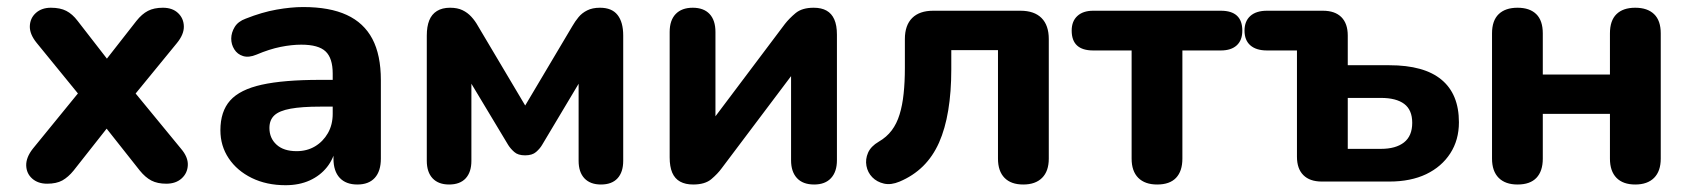

<svg xmlns="http://www.w3.org/2000/svg" viewBox="-20 -521 4853 551"><path d="M115.2 6.2Q89 6.2 72.4 -8.5Q55.8 -23.2 55.2 -46.4Q54.8 -69.5 74.2 -94.2L230.8 -286.2V-219.5L85 -398.2Q64.8 -423.2 65.6 -446.2Q66.5 -469.2 83.1 -484Q99.8 -498.8 126 -498.8Q152.8 -498.8 170.2 -489.8Q187.8 -480.8 202.8 -461L312.2 -320H261.2L371.5 -461Q387.2 -480.8 404.6 -489.8Q422 -498.8 447.5 -498.8Q474.8 -498.8 490.9 -483.6Q507 -468.5 507.6 -445.5Q508.2 -422.5 487.8 -397.5L342.5 -220V-285.2L499.5 -94.2Q520 -70.2 519 -47.1Q518 -24 501.2 -8.9Q484.5 6.2 457.2 6.2Q431.8 6.2 414.5 -2.8Q397.2 -11.8 381.2 -31.5L261.2 -183.2H310.8L191.2 -31.5Q176 -12.8 159 -3.2Q142 6.2 115.2 6.2Z M799.5 10.5Q745 10.5 702.6 -10.2Q660.2 -31 636.4 -66.6Q612.5 -102.2 612.5 -147.2Q612.5 -201.2 640.5 -232.6Q668.5 -264 731.2 -277.9Q794 -291.8 898.8 -291.8H950.8V-215H899.2Q846.2 -215 813.9 -209.1Q781.5 -203.2 767.4 -190Q753.2 -176.8 753.2 -153.8Q753.2 -124.5 773.6 -105.9Q794 -87.2 831.2 -87.2Q861 -87.2 884.1 -101Q907.2 -114.8 921 -138.9Q934.8 -163 934.8 -194.5V-309.8Q934.8 -354.5 914.2 -373.6Q893.8 -392.8 844.5 -392.8Q817.2 -392.8 785.2 -386.4Q753.2 -380 716 -364.2Q694 -355 677.6 -360.1Q661.2 -365.2 652.4 -379.4Q643.5 -393.5 643.6 -410.5Q643.8 -427.5 653.5 -443.5Q663.2 -459.5 685.2 -467.5Q731.8 -486 773.6 -493.4Q815.5 -500.8 850 -500.8Q926 -500.8 975.1 -478.1Q1024.2 -455.5 1048.6 -409.4Q1073 -363.2 1073 -291V-65.8Q1073 -29.8 1055.6 -10.6Q1038.2 8.5 1005.5 8.5Q972.8 8.5 954.9 -10.6Q937 -29.8 937 -65.8V-105L944.2 -99.8Q938 -66 918.4 -41.4Q898.8 -16.8 868.6 -3.1Q838.5 10.5 799.5 10.5Z M1268.8 8.5Q1238.2 8.5 1221.5 -9.2Q1204.8 -27 1204.8 -59.5V-419Q1204.8 -444.8 1211.8 -462.4Q1218.8 -480 1233.9 -489.4Q1249 -498.8 1271.5 -498.8Q1292.8 -498.8 1307.2 -491.8Q1321.8 -484.8 1332.6 -473Q1343.5 -461.2 1351.8 -446.2L1487.2 -218.2L1622.5 -446Q1630.5 -460 1640.4 -471.9Q1650.2 -483.8 1665.1 -491.2Q1680 -498.8 1701.8 -498.8Q1736 -498.8 1752.2 -478.1Q1768.5 -457.5 1768.5 -419V-59.5Q1768.5 -27 1752.1 -9.2Q1735.8 8.5 1704.5 8.5Q1674 8.5 1657.2 -9.2Q1640.5 -27 1640.5 -59.5V-322H1665.2L1535.5 -104.8Q1529.5 -94.5 1518.5 -84.9Q1507.5 -75.2 1487 -75.2Q1466.5 -75.2 1455.9 -84.8Q1445.2 -94.2 1438.5 -104.8L1308 -322H1332.8V-59.5Q1332.8 -27 1316.4 -9.2Q1300 8.5 1268.8 8.5Z M1969.2 8.5Q1947 8.5 1931.9 0.2Q1916.8 -8 1909.2 -25.4Q1901.8 -42.8 1901.8 -69.2V-429.2Q1901.8 -462.8 1919.1 -480.8Q1936.5 -498.8 1968 -498.8Q1999.5 -498.8 2016.4 -480.8Q2033.2 -462.8 2033.2 -429.2V-151.8H2006.5L2232.5 -452.2Q2244.8 -468 2263.2 -483.4Q2281.8 -498.8 2315 -498.8Q2337.5 -498.8 2352.1 -490.5Q2366.8 -482.2 2374.2 -465.4Q2381.8 -448.5 2381.8 -421.8V-61Q2381.8 -28.2 2364.9 -9.9Q2348 8.5 2316.5 8.5Q2284 8.5 2267.1 -9.9Q2250.2 -28.2 2250.2 -61V-339.2H2277.8L2051 -38Q2039.5 -22.2 2021.4 -6.9Q2003.2 8.5 1969.2 8.5Z M2916.5 8.5Q2881.5 8.5 2862.8 -10.6Q2844 -29.8 2844 -65.8V-377.2H2710V-321.8Q2710 -257 2701.2 -204.2Q2692.5 -151.5 2674.8 -111.6Q2657 -71.8 2628.8 -44Q2600.5 -16.2 2561.5 0.2Q2537 10.5 2516.8 5.9Q2496.5 1.2 2483.2 -12.4Q2470 -26 2466.5 -45Q2463 -64 2471.1 -82.6Q2479.2 -101.2 2502 -114.5Q2524.5 -127.5 2539 -146.8Q2553.5 -166 2561.6 -192.5Q2569.8 -219 2573.2 -252.1Q2576.8 -285.2 2576.8 -326.5V-409Q2576.8 -448.5 2597.8 -469.4Q2618.8 -490.2 2658 -490.2H2908.5Q2948 -490.2 2968.9 -469.4Q2989.8 -448.5 2989.8 -409V-65.8Q2989.8 -29.8 2970.6 -10.6Q2951.5 8.5 2916.5 8.5Z M3300.8 8.5Q3265.8 8.5 3246.6 -10.6Q3227.5 -29.8 3227.5 -65.8V-376.2H3117.2Q3055.5 -376.2 3055.5 -433.2Q3055.5 -460.2 3071.9 -475.2Q3088.2 -490.2 3117.2 -490.2H3483.5Q3545.2 -490.2 3545.2 -433.2Q3545.2 -405.5 3529.2 -390.9Q3513.2 -376.2 3483.5 -376.2H3373.2V-65.8Q3373.2 -29.8 3355 -10.6Q3336.8 8.5 3300.8 8.5Z M3773.2 0Q3738.8 0 3720.4 -18.4Q3702 -36.8 3702 -71.2V-376.2H3616Q3585 -376.2 3568.2 -390.9Q3551.5 -405.5 3551.5 -433.2Q3551.5 -460.2 3568.2 -475.2Q3585 -490.2 3616 -490.2H3776.5Q3811 -490.2 3829.4 -471.9Q3847.8 -453.5 3847.8 -419V-333.8H3967.2Q4067 -333.8 4116.9 -292.2Q4166.8 -250.8 4166.8 -170Q4166.8 -119.2 4142 -80.9Q4117.2 -42.5 4072.9 -21.2Q4028.5 0 3967.2 0ZM3847.8 -93.8H3943Q3985.5 -93.8 4009.1 -112.2Q4032.8 -130.8 4032.8 -168.5Q4032.8 -205.5 4009.8 -222.8Q3986.8 -240 3943 -240H3847.8Z M4335 8.5Q4300 8.5 4280.9 -10.6Q4261.8 -29.8 4261.8 -65.8V-425.2Q4261.8 -462 4280.9 -480.4Q4300 -498.8 4335 -498.8Q4370 -498.8 4388.8 -480.4Q4407.5 -462 4407.5 -425.2V-307.2H4600.2V-425.2Q4600.2 -462 4619 -480.4Q4637.8 -498.8 4672.8 -498.8Q4707.8 -498.8 4726.9 -480.4Q4746 -462 4746 -425.2V-65.8Q4746 -29.8 4726.9 -10.6Q4707.8 8.5 4672.8 8.5Q4637.8 8.5 4619 -10.6Q4600.2 -29.8 4600.2 -65.8V-194.2H4407.5V-65.8Q4407.5 -29.8 4389.2 -10.6Q4371 8.5 4335 8.5Z"/></svg>

Font: Nunito ExtraLight
Style: Regular
Weight: 200
Designer: Vernon Adams
Foundry: Vernon Adams
Version: Version 3.602;April 4, 2023;FontCreator 14.0.0.2856 64-bit